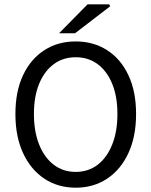

<svg xmlns="http://www.w3.org/2000/svg" viewBox="-20 -861 704 893"><path d="M332 12Q249.7 12 186.4 -29.9Q123.2 -71.8 87.4 -148.7Q51.7 -225.5 51.7 -330.8Q51.7 -436 87.4 -511.6Q123.2 -587.2 186.4 -627.7Q249.7 -668.3 332 -668.3Q414.9 -668.3 478.1 -627.7Q541.4 -587.2 577.1 -511.6Q612.9 -436 612.9 -330.8Q612.9 -225.5 577.1 -148.7Q541.4 -71.8 478.1 -29.9Q414.9 12 332 12ZM332 -61.5Q390.9 -61.5 434.2 -94.7Q477.5 -127.9 501.8 -188.6Q526.1 -249.3 526.1 -330.8Q526.1 -412.3 501.8 -471.4Q477.5 -530.4 434.2 -562.6Q390.9 -594.8 332 -594.8Q273.6 -594.8 230 -562.6Q186.4 -530.4 162.1 -471.4Q137.8 -412.3 137.8 -330.8Q137.8 -249.3 162.1 -188.6Q186.4 -127.9 230 -94.7Q273.6 -61.5 332 -61.5ZM254.7 -706.3 387.4 -841H487.6L492.6 -831.9L329 -706.3Z"/></svg>

Font: Source Sans 3
Style: Regular
Weight: 200
Designer: Paul D. Hunt
Foundry: Adobe
Version: Version 3.046;hotconv 1.0.118;makeotfexe 2.5.65603